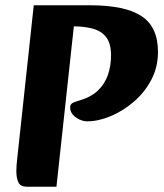

<svg xmlns="http://www.w3.org/2000/svg" viewBox="-20 -700 622 728"><path d="M81 8Q58 8 50 -8Q42 -24 42 -51Q42 -71 45 -96L108 -680H321Q454 -680 516.5 -639Q579 -598 579 -503Q579 -445 553.5 -397Q528 -349 487 -314Q446 -279 399.5 -259.5Q353 -240 311 -240Q296 -240 281 -247Q266 -254 256 -265.5Q246 -277 246 -292Q246 -303 253 -308Q260 -313 278 -318Q324 -331 350.5 -356Q377 -381 389 -415.5Q401 -450 401 -490Q401 -535 383 -558.5Q365 -582 333 -591Q301 -600 260 -600L194 8Z"/></svg>

Font: Alkatra
Style: Regular
Weight: 400
Designer: Suman Bhandary
Version: Version 1.100;gftools[0.9.22]